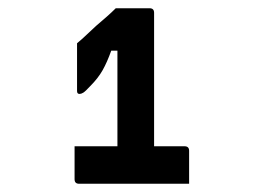

<svg xmlns="http://www.w3.org/2000/svg" viewBox="-20 -806 640 466"><path d="M161 -451H265V-683H250Q240 -655 229 -635.5Q218 -616 199 -597Q187 -584 182 -581Q177 -578 173 -578Q167 -578 167 -585V-701Q178 -710 190 -721.5Q202 -733 213 -743Q226 -754 238.5 -765Q251 -776 261 -786H343Q354 -786 354 -775V-451H428Q439 -451 439 -440V-360H172Q161 -360 161 -371Z"/></svg>

Font: Recursive Mn Lnr St SmB
Style: Regular
Weight: 600
Monospace: yes
Version: Version 1.079;hotconv 1.0.112;makeotfexe 2.5.65598; ttfautoh